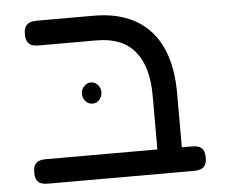

<svg xmlns="http://www.w3.org/2000/svg" viewBox="-46 -634 819 696"><g transform="rotate(-5 363.5 -286.0)"><path d="M552 10Q536 10 526 5.5Q516 1 511.5 -8Q507 -17 507 -28V-274Q507 -328 495.5 -368.5Q484 -409 460.5 -437Q437 -465 402.5 -478.5Q368 -492 322 -492H111Q97 -492 87 -495.5Q77 -499 71 -509Q65 -519 65 -537Q65 -556 71 -565Q77 -574 87 -578Q97 -582 110 -582H319Q387 -582 438.5 -562Q490 -542 525 -503.5Q560 -465 578 -408Q596 -351 596 -276V-35Q596 -21 592 -11Q588 -1 578 4.5Q568 10 552 10ZM101 10Q87 10 77 6.5Q67 3 61 -6.5Q55 -16 55 -34Q55 -53 61 -62.5Q67 -72 77 -75.5Q87 -79 100 -79H634Q647 -79 657 -75.5Q667 -72 673 -62.5Q679 -53 679 -34Q679 -16 673 -6.5Q667 3 656.5 6.5Q646 10 633 10ZM288 -265Q272 -265 262 -276.5Q252 -288 252 -305Q252 -319 263 -330.5Q274 -342 287 -342Q302 -342 312.5 -331Q323 -320 323 -304Q323 -288 313 -276.5Q303 -265 288 -265Z"/></g></svg>

Font: Fredoka SemiExpanded
Style: Regular
Weight: 400
Width: 6
Designer: Ben Nathan
Foundry: Milena B. Brandão, Ben Nathan
Version: Version 2.001